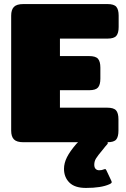

<svg xmlns="http://www.w3.org/2000/svg" viewBox="-20 -700 619 945"><path d="M275 -510V-424H419Q451 -424 462.5 -410.5Q474 -397 474 -367V-313Q474 -283 462.5 -269.5Q451 -256 419 -256H275V-170H508Q540 -170 551.5 -156.5Q563 -143 563 -113V-57Q563 -27 552 -13.5Q541 0 509 0Q513 5 507 11Q502 17 497 22.5Q492 28 488 34Q461 66 452.5 80Q444 94 444 111Q444 124 450.5 131Q457 138 468 138Q482 138 490 134Q496 132 497 132Q501 132 504 139L528 190Q530 194 530 196Q530 202 518 207Q478 225 403 225Q348 225 321.5 198.5Q295 172 295 131Q295 103 309.5 74Q324 45 356 8Q364 0 364 0H95Q62 0 48.5 -14Q35 -28 35 -57V-623Q35 -652 48.5 -666Q62 -680 95 -680H509Q541 -680 552.5 -666.5Q564 -653 564 -623V-567Q564 -537 552.5 -523.5Q541 -510 509 -510Z"/></svg>

Font: Mitr
Style: Bold
Weight: 700
Designer: Thanarat Vachiruckul
Foundry: Cadson Demak
Version: Version 1.002